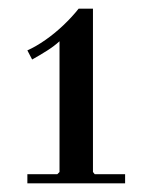

<svg xmlns="http://www.w3.org/2000/svg" viewBox="-20 -742 340 442"><path d="M117 -330V-647Q105 -636 88.5 -625.5Q72 -615 54 -605L43 -626Q63 -635 84.5 -650Q106 -665 126 -684Q146 -703 161 -722H194V-330ZM43 -320V-341H112L117 -346H194L198 -341H268V-320Z"/></svg>

Font: Brygada 1918 Medium
Style: Regular
Weight: 500
Designer: Mateusz Machalski | Borys Kosmynka | Przemek Hoffer
Foundry: NIEPODLEGLA 2018
Version: Version 3.006